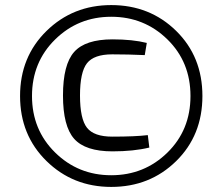

<svg xmlns="http://www.w3.org/2000/svg" viewBox="-20 -723 876 756"><path d="M418 -703Q570 -703 673.5 -601.5Q777 -500 777 -345Q777 -190 673.5 -88.5Q570 13 418 13Q267 13 163 -89Q59 -191 59 -345Q59 -499 163 -601Q267 -703 418 -703ZM639 -568Q548 -657 418 -657Q288 -657 197 -567.5Q106 -478 106 -345Q106 -212 197 -122.5Q288 -33 418 -33Q548 -33 639 -122Q730 -211 730 -345Q730 -479 639 -568ZM423 -568Q502 -568 558 -554L550 -506Q485 -509 422 -509Q350 -509 322.5 -474Q295 -439 295 -347Q295 -255 322.5 -220Q350 -185 422 -185Q513 -185 562 -191L568 -142Q506 -127 423 -127Q316 -127 272 -176.5Q228 -226 228 -347Q228 -469 272 -518.5Q316 -568 423 -568Z"/></svg>

Font: Exo 2
Style: Regular
Weight: 400
Designer: Natanael Gama
Version: Version 1.001;PS 001.001;hotconv 1.0.70;makeotf.lib2.5.58329